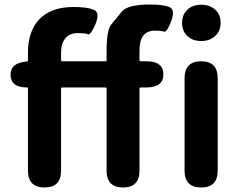

<svg xmlns="http://www.w3.org/2000/svg" viewBox="-20 -832 1064 852"><path d="M178 0Q104 0 104 -75V-439Q104 -444 99 -444Q29 -444 27 -498Q25 -553 98 -559Q104 -559 104 -566V-598Q104 -690 151 -743Q204 -801 306 -801Q366 -801 395.5 -789Q425 -777 404 -726Q382 -675 371 -680Q360 -685 323 -685Q290 -685 270.5 -662.5Q251 -640 251 -598V-565Q251 -560 256 -560H448Q453 -560 453 -565V-605Q453 -699 474 -724Q498 -752 521 -781Q547 -812 647 -812Q701 -812 730 -801.5Q759 -791 740 -739Q720 -687 708.5 -691.5Q697 -696 667 -696Q599 -696 599 -608V-565Q599 -560 604 -560H630Q705 -560 705 -502Q705 -444 630 -444H604Q599 -444 599 -439V-75Q599 0 526 0Q453 0 453 -75V-439Q453 -444 448 -444H256Q251 -444 251 -439V-75Q251 0 178 0ZM873 0Q799 0 799 -75V-485Q799 -560 873 -560Q946 -560 946 -485V-75Q946 0 873 0ZM873 -650Q835 -650 811.5 -672Q788 -694 788 -730.5Q788 -767 811.5 -789Q835 -811 873 -811Q911 -811 935 -789Q959 -767 959 -731Q959 -695 935 -672.5Q911 -650 873 -650Z"/></svg>

Font: Resource Han Rounded JP
Style: Bold
Weight: 700
Designer: Cyano Hao (round all glyphs); Ryoko NISHIZUKA 西塚涼子 (kana, bopomofo & ideographs); Paul D. Hunt (Latin, Greek & Cyrillic)
Foundry: Cyano Hao
Version: 0.990